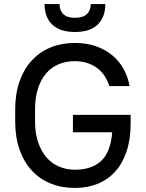

<svg xmlns="http://www.w3.org/2000/svg" viewBox="-20 -920 720 948"><path d="M340 -353H625V-310Q625 -232 605 -172.5Q585 -113 549 -73Q513 -33 462.5 -12.5Q412 8 350 8Q284 8 230 -14Q176 -36 137 -78Q98 -120 76.5 -181.5Q55 -243 55 -321V-379Q55 -457 76.5 -518Q98 -579 137 -621.5Q176 -664 230.5 -686Q285 -708 350 -708Q408 -708 454.5 -691.5Q501 -675 535.5 -646Q570 -617 591 -578Q612 -539 620 -495H520Q512 -520 498 -542.5Q484 -565 463 -581.5Q442 -598 413.5 -608Q385 -618 350 -618Q306 -618 270 -603Q234 -588 208 -558Q182 -528 167.5 -483Q153 -438 153 -379V-321Q153 -263 168 -218.5Q183 -174 209 -143.5Q235 -113 271.5 -97.5Q308 -82 350 -82Q432 -82 479 -125Q526 -168 534 -267H340ZM350 -762Q276 -762 238 -798.5Q200 -835 200 -900H274Q274 -868 293 -850Q312 -832 350 -832Q389 -832 408.5 -850Q428 -868 428 -900H500Q500 -835 462 -798.5Q424 -762 350 -762Z"/></svg>

Font: Retni Sans Medium
Style: Regular
Weight: 500
Designer: Vitaly Kuzmin
Foundry: ParaType Ltd.
Version: Version 1.00;March 2, 2019;FontCreator 11.5.0.2425 64-bit; t